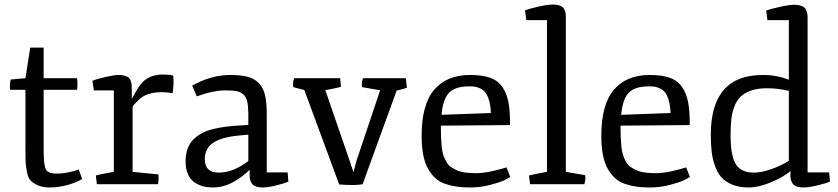

<svg xmlns="http://www.w3.org/2000/svg" viewBox="-20 -806 3666 840"><path d="M91.3 -166V-413.1H24.4Q21.5 -434.1 26.4 -458L91.3 -463.9L112.3 -597.7H170.9V-463.9H317.4Q320.3 -439 317.4 -413.1H170.9V-161.6Q170.9 -128.4 172.1 -109.9Q173.3 -91.3 176.5 -76.9Q179.7 -62.5 187.3 -56.9Q194.8 -51.3 204.6 -48.8Q214.4 -46.4 231.9 -46.4Q251.5 -46.4 279.8 -52Q308.1 -57.6 324.2 -64.9L339.4 -22.9Q310.1 -5.4 271.2 4.4Q232.4 14.2 198.2 14.2Q167 14.2 146 4.9Q125 -4.4 114 -15.9Q103 -27.3 97.9 -53.7Q92.8 -80.1 92 -97.2Q91.3 -114.3 91.3 -151.9Q91.3 -161.1 91.3 -166Z M403.8 0 399.4 -38.1Q411.6 -42.5 478 -54.2V-410.6H390.6L384.3 -452.6Q406.2 -461.4 443.4 -469.7Q480.5 -478 500 -478Q516.1 -478 527.1 -474.4Q538.1 -470.7 543.9 -465.3Q549.8 -460 552.7 -450Q555.7 -439.9 556.2 -432.1Q556.6 -424.3 556.6 -410.6V-373Q562 -384.3 575 -406Q587.9 -427.7 594.7 -436Q628.9 -480 692.4 -480Q721.7 -480 737.8 -475.6Q741.7 -444.3 735.4 -398.4Q710 -402.8 687 -402.8Q647.5 -402.8 617.7 -390.1Q591.8 -379.4 560.1 -340.3V-54.2L672.9 -43Q673.8 -39.6 673.8 -25.4Q673.8 -6.3 670.4 0Z M792 -99.1V-108.9Q793.5 -137.2 802.2 -159.2Q811 -181.2 827.1 -196.8Q843.3 -212.4 863.5 -223.4Q883.8 -234.4 911.6 -241.2Q939.5 -248 968 -251.7Q996.6 -255.4 1033.2 -257.3L1066.4 -259.8V-310.5Q1065.9 -343.8 1061.3 -363.3Q1056.6 -382.8 1043.9 -393.6Q1031.2 -404.3 1014.2 -407.5Q997.1 -410.6 966.3 -410.6Q912.1 -410.6 840.8 -384.3L820.8 -431.6Q821.8 -432.1 829.3 -436Q836.9 -439.9 842.3 -442.6Q847.7 -445.3 858.4 -450.2Q869.1 -455.1 878.4 -458.3Q887.7 -461.4 901.4 -465.6Q915 -469.7 927.7 -472.2Q940.4 -474.6 956.1 -476.3Q971.7 -478 987.3 -478Q1035.2 -478 1065.4 -469.5Q1095.7 -460.9 1114.3 -440.2Q1132.8 -419.4 1139.9 -387.9Q1147 -356.4 1147 -307.1V-51.8H1238.3L1241.7 -11.2Q1225.6 -4.4 1189.7 4.9Q1153.8 14.2 1129.4 14.2Q1110.4 14.2 1097.7 9Q1085 3.9 1080.1 -5.6Q1075.2 -15.1 1073.7 -22.2Q1072.3 -29.3 1072.3 -39.6V-62.5H1071.3Q1041.5 -32.2 999.5 -9Q957.5 14.2 911.1 14.2Q888.7 14.2 869.4 9.3Q850.1 4.4 831.8 -7.6Q813.5 -19.5 802.7 -43Q792 -66.4 792 -99.1ZM876 -109.9Q876 -50.8 937.5 -50.8Q1000.5 -50.8 1066.4 -101.6V-216.8L1028.3 -213.4Q950.2 -206.5 913.1 -181.6Q876 -156.7 876 -109.9Z M1463.9 1 1311.5 -412.1 1263.2 -424.8Q1262.2 -428.2 1262.2 -438.5Q1262.2 -454.1 1267.6 -463.9H1468.3L1471.7 -425.8Q1435.5 -417 1403.3 -411.6L1511.2 -98.1L1526.4 -52.7L1539.6 -102.5L1643.1 -411.1L1564 -424.8Q1563 -428.2 1563 -438.5Q1563 -451.7 1568.4 -463.9H1755.4L1760.3 -422.4Q1749.5 -417.5 1715.3 -409.7L1566.4 0Q1534.7 6.3 1463.9 1Z M1824.7 -210Q1824.2 -348.1 1879.4 -413.1Q1934.6 -478 2036.1 -478Q2089.4 -478 2123.5 -466.1Q2157.7 -454.1 2177.2 -426.3Q2196.8 -398.4 2204.3 -359.1Q2211.9 -319.8 2211.4 -258.8L1908.7 -256.3Q1908.7 -226.6 1909.4 -207.3Q1910.2 -188 1912.4 -165.5Q1914.6 -143.1 1918.9 -129.4Q1923.3 -115.7 1931.2 -100.8Q1939 -85.9 1950.2 -77.4Q1961.4 -68.8 1977.5 -61.5Q1993.7 -54.2 2014.9 -51.3Q2036.1 -48.3 2063.5 -48.3Q2095.2 -48.3 2136.5 -57.9Q2177.7 -67.4 2195.8 -73.7L2212.4 -32.2Q2203.6 -25.9 2184.8 -16.8Q2166 -7.8 2123.5 3.2Q2081.1 14.2 2037.1 14.2Q2004.4 14.2 1979.2 10.7Q1954.1 7.3 1928.7 -1.2Q1903.3 -9.8 1885.5 -25.9Q1867.7 -42 1853.5 -66.2Q1839.4 -90.3 1832 -126.7Q1824.7 -163.1 1824.7 -210ZM1911.6 -303.7 2127.4 -311.5Q2126.5 -343.3 2119.9 -366Q2113.3 -388.7 2104.2 -400.6Q2095.2 -412.6 2081.5 -418.9Q2067.9 -425.3 2057.6 -426.8Q2047.4 -428.2 2032.7 -428.2Q1970.7 -428.2 1944.1 -399.7Q1917.5 -371.1 1911.6 -303.7Z M2298.8 0 2294.4 -38.1Q2314 -43.5 2373 -54.2V-717.8H2282.7L2276.9 -760.7Q2292.5 -767.1 2333.5 -776.6Q2374.5 -786.1 2399.4 -786.1Q2418.5 -786.1 2430.9 -781Q2443.4 -775.9 2448 -766.4Q2452.6 -756.8 2454.1 -749.8Q2455.6 -742.7 2455.6 -732.4V-54.2L2540 -39.6Q2543 -21.5 2536.6 0Z M2610.8 -210Q2610.4 -348.1 2665.5 -413.1Q2720.7 -478 2822.3 -478Q2875.5 -478 2909.7 -466.1Q2943.8 -454.1 2963.4 -426.3Q2982.9 -398.4 2990.5 -359.1Q2998 -319.8 2997.6 -258.8L2694.8 -256.3Q2694.8 -226.6 2695.6 -207.3Q2696.3 -188 2698.5 -165.5Q2700.7 -143.1 2705.1 -129.4Q2709.5 -115.7 2717.3 -100.8Q2725.1 -85.9 2736.3 -77.4Q2747.6 -68.8 2763.7 -61.5Q2779.8 -54.2 2801 -51.3Q2822.3 -48.3 2849.6 -48.3Q2881.3 -48.3 2922.6 -57.9Q2963.9 -67.4 2981.9 -73.7L2998.5 -32.2Q2989.7 -25.9 2970.9 -16.8Q2952.1 -7.8 2909.7 3.2Q2867.2 14.2 2823.2 14.2Q2790.5 14.2 2765.4 10.7Q2740.2 7.3 2714.8 -1.2Q2689.5 -9.8 2671.6 -25.9Q2653.8 -42 2639.6 -66.2Q2625.5 -90.3 2618.2 -126.7Q2610.8 -163.1 2610.8 -210ZM2697.8 -303.7 2913.6 -311.5Q2912.6 -343.3 2906 -366Q2899.4 -388.7 2890.4 -400.6Q2881.3 -412.6 2867.7 -418.9Q2854 -425.3 2843.8 -426.8Q2833.5 -428.2 2818.8 -428.2Q2756.8 -428.2 2730.2 -399.7Q2703.6 -371.1 2697.8 -303.7Z M3254.9 14.2Q3213.9 14.2 3183.6 1.7Q3153.3 -10.7 3135.7 -30.8Q3118.2 -50.8 3107.4 -81.8Q3096.7 -112.8 3093.3 -144.3Q3089.8 -175.8 3089.8 -216.8Q3089.8 -478 3316.9 -478Q3379.4 -478 3431.2 -457V-717.8H3337.4L3332 -759.8Q3348.1 -766.1 3390.1 -775.6Q3432.1 -785.2 3456.5 -785.2Q3472.2 -785.2 3483.2 -781.2Q3494.1 -777.3 3499.5 -772.7Q3504.9 -768.1 3508.1 -759.3Q3511.2 -750.5 3512 -746.1Q3512.7 -741.7 3513.2 -732.4V-51.8H3607.4L3611.3 -11.2Q3595.2 -4.4 3557.1 4.9Q3519 14.2 3494.6 14.2Q3475.6 14.2 3463.4 9Q3451.2 3.9 3446 -5.6Q3440.9 -15.1 3439.5 -22.5Q3438 -29.8 3438 -39.6V-56.2H3436.5Q3405.8 -30.3 3352.3 -8.1Q3298.8 14.2 3254.9 14.2ZM3276.9 -50.8Q3312 -50.8 3355.2 -66.2Q3398.4 -81.5 3431.2 -102.5V-408.7Q3381.3 -419.9 3335.4 -419.9Q3294.9 -419.9 3266.1 -409.9Q3237.3 -399.9 3220 -383.1Q3202.6 -366.2 3192.6 -339.1Q3182.6 -312 3179.4 -283.7Q3176.3 -255.4 3176.3 -215.8Q3176.3 -183.1 3178.7 -159.2Q3181.2 -135.3 3187.7 -114Q3194.3 -92.8 3205.3 -79.3Q3216.3 -65.9 3234.4 -58.3Q3252.4 -50.8 3276.9 -50.8Z"/></svg>

Font: Fjord
Style: One
Weight: 400
Designer: Viktoriya Grabowska
Foundry: Viktoriya Grabowska
Version: Version 1.002